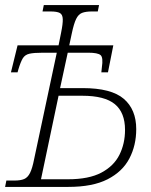

<svg xmlns="http://www.w3.org/2000/svg" viewBox="-23 -734 592 754"><path d="M-3 0 2 -25H34Q58 -25 72 -31Q86 -37 95 -55Q104 -73 111 -109L200 -527H145Q110 -527 92.5 -523Q75 -519 66.5 -505Q58 -491 49 -461L46 -450H20L46 -556H207L217 -606Q224 -640 223.5 -658.5Q223 -677 212 -683Q201 -689 175 -689H144L149 -714H366L361 -689H338Q314 -689 299.5 -683.5Q285 -678 276 -659.5Q267 -641 259 -603L249 -556H422L401 -450H375L377 -469Q383 -508 372 -517.5Q361 -527 324 -527H243L213 -388H302Q414 -388 463 -346Q512 -304 512 -227Q512 -163 485 -111.5Q458 -60 399.5 -30Q341 0 245 0ZM244 -30Q326 -30 375 -56Q424 -82 446 -126Q468 -170 468 -224Q468 -292 428 -325Q388 -358 300 -358H207L138 -30Z"/></svg>

Font: Noto Serif SemiCondensed ExtraLight
Style: Italic
Weight: 200
Width: 4
Italic angle: -12°
Designer: Monotype Design Team
Foundry: Monotype Imaging Inc.
Version: Version 2.013